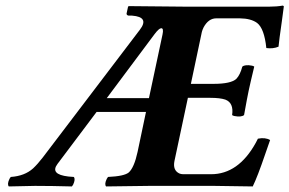

<svg xmlns="http://www.w3.org/2000/svg" viewBox="-20 -669 1041 691"><path d="M133.8 -102.1 483.4 -562Q518.6 -607.9 455.1 -612.8Q448.2 -613.3 442.4 -612.8Q435.5 -614.3 435.5 -620.1L440.9 -645L443.4 -647L649.9 -645H948.2Q975.6 -645 998 -648.9Q1001 -647.5 1001.5 -646Q1001.5 -642.6 994.6 -594.2Q984.4 -523.4 982.4 -501Q962.4 -492.7 938.5 -496.1Q931.2 -566.4 905.3 -586.4Q883.3 -602.5 843.3 -603H758.3Q730.5 -603 712.9 -570.8Q708.5 -562 706.5 -554.2L667 -367.2H748Q811.5 -367.2 830.6 -385.3Q844.2 -399.4 852.1 -429.2Q862.3 -437.5 887.2 -432.6Q893.1 -431.2 895 -429.2Q880.4 -368.7 875 -342.8Q870.6 -322.8 858.4 -254.9Q848.1 -246.6 823.2 -251.5Q817.4 -252.9 815.4 -254.9Q821.8 -298.8 791 -310.5Q772 -316.9 737.3 -316.9H656.2L607.9 -89.8Q601.1 -56.6 625 -44.9Q631.3 -42 639.2 -42H739.7Q837.9 -42 900.4 -154.8Q904.8 -162.6 908.2 -169.9Q934.6 -175.3 952.1 -165Q946.3 -149.4 934.6 -114.7Q906.7 -32.7 889.6 2Q888.7 2 752 0H516.1Q515.1 0 361.8 2Q355 -6.3 364.3 -25.4Q366.7 -29.8 368.7 -32.2Q426.8 -34.7 443.4 -48.3Q462.9 -65.9 475.1 -122.1L505.4 -266.1H327.6L187 -79.1Q158.7 -41.5 226.1 -33.7Q234.9 -32.7 245.6 -32.2Q252.4 -23.9 243.2 -4.4Q240.7 0 238.8 2Q165 0 106 0Q84 0 11.7 2Q4.9 -6.3 14.2 -25.4Q16.6 -29.8 19 -32.2Q68.8 -35.6 99.1 -63Q115.7 -78.6 133.8 -102.1ZM364.3 -315.9H516.1L564.9 -544.9Q569.8 -567.9 560.1 -567.4Q551.8 -566.9 536.1 -545.9Z"/></svg>

Font: Linux Libertine Slanted O
Style: Bold Slanted
Weight: 700
Designer: Philipp H. Poll
Foundry: Philipp H. Poll
Version: Version 5.0.0